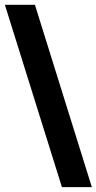

<svg xmlns="http://www.w3.org/2000/svg" viewBox="-59 -731 403 802"><path d="M-38.6 -710.9 199.7 50.8H324.7L86.9 -710.9Z"/></svg>

Font: Roboto Flex Super Cond Bold
Style: Regular
Weight: 700
Width: 3
Designer: Berlow after Robertson
Foundry: Google
Version: Version 3.000